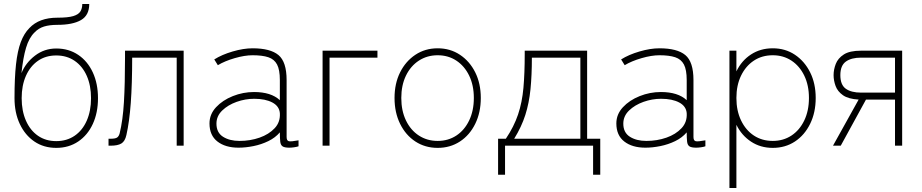

<svg xmlns="http://www.w3.org/2000/svg" viewBox="-20 -733 4641 966"><path d="M263 11Q200 11 153 -21Q106 -53 79.5 -109.5Q53 -166 53 -239Q53 -341 60.5 -409Q68 -477 84.5 -521Q101 -565 128 -592Q177 -644 269 -644Q322 -644 348.5 -652Q375 -660 384.5 -675.5Q394 -691 394 -713H429Q429 -656 387.5 -632Q346 -608 269 -608Q229 -608 201.5 -599.5Q174 -591 154 -570Q126 -543 111 -492.5Q96 -442 88 -365Q109 -417 156 -453Q203 -489 263 -489Q326 -489 373.5 -457Q421 -425 447 -368.5Q473 -312 473 -239Q473 -166 447 -109.5Q421 -53 373.5 -21Q326 11 263 11ZM263 -23Q316 -23 355.5 -50Q395 -77 416.5 -126Q438 -175 438 -239Q438 -303 416.5 -351.5Q395 -400 355.5 -427Q316 -454 263 -454Q210 -454 171 -427Q132 -400 110.5 -351.5Q89 -303 89 -239Q89 -175 110.5 -126Q132 -77 171 -50Q210 -23 263 -23Z M526 0V-35H537Q560 -35 569 -41Q578 -47 582 -62Q598 -127 603.5 -219Q609 -311 609 -443V-478H904V0H869V-443H645Q645 -311 638 -215.5Q631 -120 616 -54Q609 -22 590.5 -11Q572 0 537 0Z M1180 10Q1114 10 1074 -21Q1034 -52 1034 -112Q1034 -158 1067 -193.5Q1100 -229 1151.5 -249.5Q1203 -270 1258 -270Q1344 -270 1388 -229V-330Q1388 -382 1374 -408.5Q1360 -435 1330 -445Q1300 -455 1251 -455Q1211 -455 1161 -440.5Q1111 -426 1076 -405L1058 -434Q1096 -458 1150.5 -474Q1205 -490 1251 -490Q1340 -490 1381 -456Q1422 -422 1422 -330V-44Q1422 -25 1433.5 -22.5Q1445 -20 1482 -27V3Q1474 6 1460 8Q1446 10 1436 10Q1412 10 1402 3.5Q1392 -3 1390 -20Q1388 -37 1388 -67Q1365 -40 1330 -23Q1295 -6 1255.5 2Q1216 10 1180 10ZM1185 -24Q1239 -24 1286 -40.5Q1333 -57 1362 -88Q1391 -119 1388 -164Q1385 -199 1350 -217.5Q1315 -236 1259 -236Q1214 -236 1170.5 -220.5Q1127 -205 1098 -177Q1069 -149 1069 -111Q1069 -66 1102 -45Q1135 -24 1185 -24Z M1603 0V-478H1879V-443H1638V0Z M2182 11Q2119 11 2070 -21Q2021 -53 1993 -110Q1965 -167 1965 -240Q1965 -313 1993 -369Q2021 -425 2070 -457.5Q2119 -490 2182 -490Q2245 -490 2294 -457.5Q2343 -425 2371 -369Q2399 -313 2399 -240Q2399 -167 2371 -110Q2343 -53 2294 -21Q2245 11 2182 11ZM2182 -24Q2235 -24 2276 -51Q2317 -78 2340.5 -127Q2364 -176 2364 -240Q2364 -304 2340.5 -352.5Q2317 -401 2276 -428Q2235 -455 2182 -455Q2129 -455 2087.5 -428Q2046 -401 2022.5 -352.5Q1999 -304 1999 -240Q1999 -176 2022.5 -127Q2046 -78 2087.5 -51Q2129 -24 2182 -24Z M2486 146V-35H2525Q2566 -96 2586.5 -157Q2607 -218 2613.5 -291Q2620 -364 2620 -460V-478H2934V-35H3000V146H2964V0H2521V146ZM2567 -35H2900V-443H2656Q2656 -354 2649 -284Q2642 -214 2623 -154.5Q2604 -95 2567 -35Z M3227 10Q3161 10 3121 -21Q3081 -52 3081 -112Q3081 -158 3114 -193.5Q3147 -229 3198.5 -249.5Q3250 -270 3305 -270Q3391 -270 3435 -229V-330Q3435 -382 3421 -408.5Q3407 -435 3377 -445Q3347 -455 3298 -455Q3258 -455 3208 -440.5Q3158 -426 3123 -405L3105 -434Q3143 -458 3197.5 -474Q3252 -490 3298 -490Q3387 -490 3428 -456Q3469 -422 3469 -330V-44Q3469 -25 3480.5 -22.5Q3492 -20 3529 -27V3Q3521 6 3507 8Q3493 10 3483 10Q3459 10 3449 3.5Q3439 -3 3437 -20Q3435 -37 3435 -67Q3412 -40 3377 -23Q3342 -6 3302.5 2Q3263 10 3227 10ZM3232 -24Q3286 -24 3333 -40.5Q3380 -57 3409 -88Q3438 -119 3435 -164Q3432 -199 3397 -217.5Q3362 -236 3306 -236Q3261 -236 3217.5 -220.5Q3174 -205 3145 -177Q3116 -149 3116 -111Q3116 -66 3149 -45Q3182 -24 3232 -24Z M3650 213V-478H3685V-374Q3711 -428 3758.5 -459Q3806 -490 3868 -490Q3931 -490 3979.5 -457.5Q4028 -425 4056 -369Q4084 -313 4084 -240Q4084 -167 4056 -110Q4028 -53 3979.5 -21Q3931 11 3868 11Q3806 11 3758.5 -20.5Q3711 -52 3685 -105V213ZM3868 -24Q3921 -24 3962 -51Q4003 -78 4026.5 -127Q4050 -176 4050 -240Q4050 -304 4026.5 -352.5Q4003 -401 3962 -428Q3921 -455 3868 -455Q3814 -455 3773 -428Q3732 -401 3708.5 -352.5Q3685 -304 3685 -240Q3685 -176 3708.5 -127Q3732 -78 3773 -51Q3814 -24 3868 -24Z M4171 0 4300 -232Q4248 -235 4221 -254Q4194 -273 4184 -300.5Q4174 -328 4174 -355Q4174 -383 4185 -411.5Q4196 -440 4225.5 -459Q4255 -478 4312 -478H4519V0H4483V-232H4337L4210 0ZM4312 -267H4483V-443H4312Q4263 -443 4235.5 -423Q4208 -403 4208 -355Q4208 -306 4235.5 -286.5Q4263 -267 4312 -267Z"/></svg>

Font: Zen Kaku Gothic New Light
Style: Regular
Weight: 300
Designer: Yoshimichi Ohira
Foundry: Positype
Version: Version 1.002